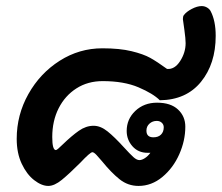

<svg xmlns="http://www.w3.org/2000/svg" viewBox="-20 -619 732 632"><path d="M152 -168Q152 -125 164 -125Q168 -125 187 -144Q216 -172 239.5 -188.5Q263 -205 288 -205Q311 -205 334 -186.5Q357 -168 387 -135Q408 -112 419 -102Q430 -92 439 -92Q447 -92 457 -98.5Q467 -105 475 -116H466Q435 -116 416 -137.5Q397 -159 397 -188Q397 -227 425.5 -254Q454 -281 497 -281Q542 -281 566 -258.5Q590 -236 590 -202Q590 -156 570 -111Q550 -66 514.5 -36.5Q479 -7 436 -7Q401 -7 373.5 -29Q346 -51 316 -88Q306 -100 297.5 -109Q289 -118 284 -118Q277 -118 244 -83Q208 -47 183.5 -27Q159 -7 139 -7Q117 -7 92.5 -26Q68 -45 51.5 -80Q35 -115 35 -162Q35 -241 73.5 -309.5Q112 -378 176.5 -419Q241 -460 317 -460Q374 -460 413 -450.5Q452 -441 474.5 -428.5Q497 -416 530 -392Q555 -390 573 -418Q591 -446 591 -477Q591 -491 587 -520Q583 -549 582 -556Q582 -565 585 -569Q593 -580 611 -589.5Q629 -599 644 -599Q653 -599 661 -594.5Q669 -590 673 -583Q690 -551 690 -501Q690 -409 641.5 -349.5Q593 -290 506 -289Q484 -311 436 -331.5Q388 -352 318 -352Q269 -352 231.5 -328Q194 -304 173 -262.5Q152 -221 152 -168ZM485 -167Q501 -167 510 -176Q519 -185 519 -200Q519 -209 512.5 -215Q506 -221 496 -221Q482 -221 472 -212Q462 -203 462 -189Q462 -167 485 -167Z"/></svg>

Font: Mali
Style: Bold Italic
Weight: 700
Italic angle: -10°
Version: Version 1.000; ttfautohint (v1.6)